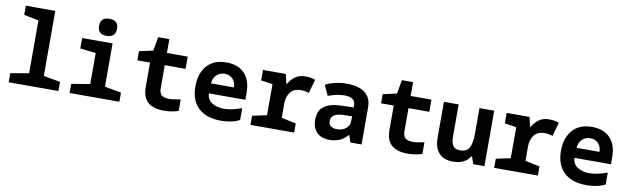

<svg xmlns="http://www.w3.org/2000/svg" viewBox="-46 -1314 6092 1862"><g transform="rotate(10 3000.0 -383.0)"><path d="M550 0V-90L385 -120V-760H95V-670L240 -640V-120L60 -90V0Z M1005 -693Q1005 -776 917 -776Q828 -776 828 -692Q828 -608 915 -608Q1005 -608 1005 -693ZM1150 0V-90L987 -120V-546H687V-443L842 -426V-120L660 -90V0Z M1732 -12V-126Q1692 -119 1667 -115Q1642 -111 1618 -111Q1578 -111 1550 -128Q1522 -145 1522 -203V-426H1727V-546H1522V-682H1412L1388 -546L1252 -516V-426H1377V-188Q1377 -84 1430.5 -37Q1484 10 1590 10Q1624 10 1659.5 5Q1695 0 1732 -12Z M2334 -29V-146Q2232 -109 2159 -109Q2091 -109 2042 -139.5Q1993 -170 1991 -231H2350V-303Q2350 -422 2287 -489Q2224 -556 2108 -556Q1984 -556 1917 -480Q1850 -404 1850 -276Q1850 -138 1928.5 -64Q2007 10 2151 10Q2197 10 2243.5 1.5Q2290 -7 2334 -29ZM2111 -445Q2158 -445 2188.5 -414Q2219 -383 2220 -330H1994Q1999 -386 2032 -415.5Q2065 -445 2111 -445Z M2871 0V-90L2728 -120V-262Q2728 -328 2762 -372.5Q2796 -417 2865 -417Q2888 -417 2909 -413Q2930 -409 2944 -404L2983 -539Q2957 -550 2931 -553Q2905 -556 2888 -556Q2827 -556 2787 -528Q2747 -500 2721 -454H2714L2693 -546H2468V-443L2583 -426V-120L2441 -90V0Z M3191 -171Q3191 -248 3314 -251L3397 -253V-208Q3397 -160 3361 -132Q3325 -104 3274 -104Q3239 -104 3215 -119.5Q3191 -135 3191 -171ZM3398 -69H3402L3425 0H3535V-364Q3535 -461 3472 -508.5Q3409 -556 3293 -556Q3178 -556 3083 -508L3130 -407Q3219 -440 3288 -440Q3397 -440 3397 -364V-340L3277 -337Q3167 -334 3108.5 -292Q3050 -250 3050 -158Q3050 -81 3093.5 -35.5Q3137 10 3223 10Q3273 10 3317 -8Q3361 -26 3398 -69Z M4132 -12V-126Q4092 -119 4067 -115Q4042 -111 4018 -111Q3978 -111 3950 -128Q3922 -145 3922 -203V-426H4127V-546H3922V-682H3812L3788 -546L3652 -516V-426H3777V-188Q3777 -84 3830.5 -37Q3884 10 3990 10Q4024 10 4059.5 5Q4095 0 4132 -12Z M4603 -70H4611L4635 0H4745V-546H4600V-289Q4600 -207 4577 -158.5Q4554 -110 4483 -110Q4433 -110 4414 -141Q4395 -172 4395 -227V-546H4250V-190Q4250 -93 4298.5 -41.5Q4347 10 4434 10Q4553 10 4603 -70Z M5271 0V-90L5128 -120V-262Q5128 -328 5162 -372.5Q5196 -417 5265 -417Q5288 -417 5309 -413Q5330 -409 5344 -404L5383 -539Q5357 -550 5331 -553Q5305 -556 5288 -556Q5227 -556 5187 -528Q5147 -500 5121 -454H5114L5093 -546H4868V-443L4983 -426V-120L4841 -90V0Z M5934 -29V-146Q5832 -109 5759 -109Q5691 -109 5642 -139.5Q5593 -170 5591 -231H5950V-303Q5950 -422 5887 -489Q5824 -556 5708 -556Q5584 -556 5517 -480Q5450 -404 5450 -276Q5450 -138 5528.5 -64Q5607 10 5751 10Q5797 10 5843.5 1.5Q5890 -7 5934 -29ZM5711 -445Q5758 -445 5788.5 -414Q5819 -383 5820 -330H5594Q5599 -386 5632 -415.5Q5665 -445 5711 -445Z"/></g></svg>

Font: Noto Sans Mono UI
Style: Bold
Weight: 700
Designer: Monotype Design team
Foundry: Monotype Imaging Inc.
Version: 1.000